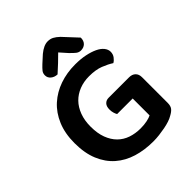

<svg xmlns="http://www.w3.org/2000/svg" viewBox="-232 -966 1117 1117"><g transform="rotate(-45 326.0 -407.5)"><path d="M593 -84Q593 -59 582.5 -45.5Q572 -32 549 -20Q536 -12 516.5 -5.5Q497 1 473.5 5.5Q450 10 425 13Q400 16 375 16Q304 16 243.5 -2.5Q183 -21 138.5 -60Q94 -99 69 -159Q44 -219 44 -302Q44 -381 69.5 -441.5Q95 -502 139.5 -542Q184 -582 243 -602.5Q302 -623 370 -623Q415 -623 451.5 -615.5Q488 -608 514.5 -595.5Q541 -583 555 -565.5Q569 -548 569 -529Q569 -509 558 -494Q547 -479 533 -471Q507 -488 470 -502.5Q433 -517 379 -517Q335 -517 298 -502.5Q261 -488 234.5 -461Q208 -434 193 -394Q178 -354 178 -303Q178 -248 193 -208Q208 -168 234.5 -141.5Q261 -115 297.5 -102.5Q334 -90 377 -90Q406 -90 430 -95Q454 -100 467 -107V-246H339Q334 -254 330 -267Q326 -280 326 -296Q326 -322 338.5 -335Q351 -348 371 -348H539Q564 -348 578.5 -334Q593 -320 593 -295ZM350 -742Q330 -722 306 -699Q282 -676 257 -654Q233 -655 217 -668.5Q201 -682 201 -702Q201 -719 210 -730.5Q219 -742 237 -759L281 -799Q320 -831 352 -831Q373 -831 389 -822.5Q405 -814 423 -797L504 -710Q504 -684 489.5 -670Q475 -656 452 -656Q436 -656 423 -666Q410 -676 390 -697Z"/></g></svg>

Font: Baloo Tammudu 2 SemiBold
Style: Regular
Weight: 600
Designer: Maithili Shingre, Omkar Shende and Ek Type
Foundry: Ek Type
Version: Version 1.640;hotconv 1.0.111;makeotfexe 2.5.65597; ttfautoh